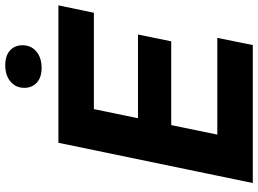

<svg xmlns="http://www.w3.org/2000/svg" viewBox="-144 -824 968 720"><g transform="rotate(-90 340.0 -464.0)"><path d="M13.6 0 164.6 -729H679.9L652.1 -595.9H255.4L298.3 -632.1L187.9 -97.7L160.1 -133.1H558L531 0ZM196.9 -305.9 221.6 -430.6H570.6L545 -305.9ZM445.3 -792Q409.7 -792 390.1 -810Q370.6 -828 370.6 -856.7Q370.6 -888.6 393.9 -908.4Q417.1 -928.3 455.7 -928.3Q491.3 -928.3 510.9 -910.4Q530.4 -892.6 530.4 -863.6Q530.4 -831.7 507.1 -811.9Q483.9 -792 445.3 -792Z"/></g></svg>

Font: Mona Sans
Style: Italic
Weight: 200
Italic angle: -11.6951°
Designer: Deni Anggara
Foundry: GitHub
Version: Version 2.000